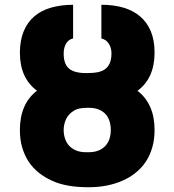

<svg xmlns="http://www.w3.org/2000/svg" viewBox="-20 -780 736 810"><path d="M353.7 9.9Q257.1 9.9 198.5 -18.1Q168.3 -31.6 143.5 -51.5Q118.6 -71.4 101 -97.8Q83.5 -124.3 73.7 -157.7Q63.9 -191.1 63.9 -231.5Q63.9 -342 136 -397.4Q63.9 -450.3 63.9 -558.2Q64.3 -610.4 80.1 -648.4Q95.9 -686.4 124.8 -711.1Q153.8 -735.8 195.1 -747.7Q236.5 -759.6 288.4 -759.9V-617.9Q280.5 -616.1 273.4 -611.7Q266.3 -607.2 260.8 -599.3Q255.3 -591.3 252 -580.1Q248.6 -568.9 248.6 -554Q248.6 -509.6 271.3 -490.6Q294 -471.6 343.8 -471.6Q374.6 -471.6 394.9 -475.9Q450.3 -487.9 450.3 -554Q450.3 -568.5 446.6 -579.7Q442.8 -590.9 436.8 -598.9Q430.8 -606.9 423.1 -611.5Q415.5 -616.1 407.7 -617.9V-759.9Q458.8 -759.9 500.2 -747.9Q541.5 -735.8 570.8 -711.1Q600.1 -686.4 616.1 -648.4Q632.1 -610.4 632.1 -558.2Q632.1 -449.9 560 -397Q632.1 -341.6 632.1 -231.5Q632.1 -191.1 622.3 -157.7Q612.6 -124.3 595 -97.8Q577.4 -71.4 552.7 -51.5Q528.1 -31.6 498.2 -18.5Q435 9.9 353.7 9.9ZM353.7 -137.8Q378.2 -137.8 395.8 -145.1Q413.4 -152.3 424.9 -165Q436.4 -177.6 441.9 -194.6Q447.4 -211.6 447.4 -231.5Q447.4 -250.4 442.5 -267.4Q437.5 -284.4 426.5 -297.2Q415.5 -310 397.5 -317.6Q379.6 -325.3 353.7 -325.3Q332.4 -325.3 318.2 -322.8Q304 -320.3 291.5 -312.9Q268.5 -298.7 258.5 -277Q248.6 -255.3 248.6 -231.5Q248.6 -213.4 253.9 -196.6Q259.2 -179.7 270.6 -166.5Q282 -153.4 300.1 -145.6Q318.2 -137.8 343.8 -137.8Z"/></svg>

Font: Linik Sans Black
Style: Regular
Weight: 900
Designer: Fonts by Rasmus Andersson / Changes by Cristiano Sobral with parts from Marc Monis
Foundry: rsms
Version: Version 3.020; ttfautohint (v1.6)